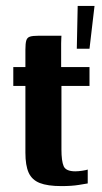

<svg xmlns="http://www.w3.org/2000/svg" viewBox="-20 -626 344 650"><path d="M188 4Q141 4 114.5 -6.5Q88 -17 77 -41.5Q66 -66 66 -109V-335H25V-399H66V-458Q66 -479 69 -489Q72 -499 81.5 -502Q91 -505 110 -505H188Q188 -502 187.5 -495.5Q187 -489 187 -479V-399H283V-335H188V-120Q188 -81 195.5 -63.5Q203 -46 235 -46Q245 -46 258.5 -48Q272 -50 277 -52V-5Q271 -4 247 0Q223 4 188 4ZM240 -461 243 -606H300L283 -461Z"/></svg>

Font: Genos Thin SemiBold
Style: Regular
Weight: 600
Version: Version 1.010